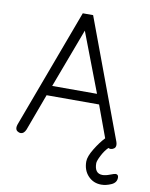

<svg xmlns="http://www.w3.org/2000/svg" viewBox="-91 -697 751 964"><g transform="rotate(10 284.5 -215.5)"><path d="M277.3 -546.9 164.1 -245.1H392.6ZM48.8 15.6Q41 15.6 32.2 9.8Q23.4 3.9 23.4 -8.8Q23.4 -15.6 26.4 -24.4L252 -630.9H304.7L530.3 -24.4Q533.2 -15.6 533.2 -8.8Q533.2 3.9 524.4 9.8Q515.6 15.6 507.8 15.6Q502 15.6 496.1 12.7Q477.5 31.2 463.4 59.1Q449.2 86.9 449.2 98.6Q449.2 151.4 490.2 151.4Q505.9 151.4 527.3 143.1Q548.8 134.8 554.7 134.8Q569.3 134.8 569.3 151.4Q569.3 176.8 543 188.5Q516.6 200.2 492.2 200.2Q452.1 200.2 425.3 171.9Q398.4 143.6 398.4 98.6Q398.4 73.2 422.9 33.2Q447.3 -6.8 471.7 -32.2L412.1 -194.3H144.5L75.2 -6.8Q65.4 15.6 48.8 15.6Z"/></g></svg>

Font: Jura
Style: Book
Weight: 400
Version: Version 2.3